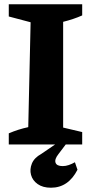

<svg xmlns="http://www.w3.org/2000/svg" viewBox="-20 -675 429 897"><path d="M21 0V-52Q65 -71 112 -81L123 -571L21 -598V-655H364V-603Q344 -594 321.5 -586.5Q299 -579 275 -573V-79L364 -58V0ZM218 202Q180 202 156 185Q132 168 125 142Q118 116 129 89Q140 62 173 44L274 -25H306L253 45Q234 69 239.5 85Q245 101 273 101Q287 101 301.5 96Q316 91 330 83L342 118Q299 202 218 202Z"/></svg>

Font: Piazzolla
Style: Bold
Weight: 700
Designer: Juan Pablo del Peral
Foundry: Huerta Tipografica
Version: Version 1.330